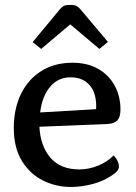

<svg xmlns="http://www.w3.org/2000/svg" viewBox="-20 -810 540 765"><path d="M137 -305Q141 -228 181 -181.5Q221 -135 296 -135Q334 -135 371 -150Q408 -165 433 -191Q454 -168 454 -145Q453 -130 433 -116Q396 -89 350 -77Q304 -65 263 -65Q202 -65 150 -91.5Q98 -118 66.5 -170Q35 -222 35 -300Q35 -377 63.5 -435.5Q92 -494 144.5 -527Q197 -560 269 -560Q328 -560 370.5 -536Q413 -512 436.5 -469.5Q460 -427 460 -373Q460 -345 448.5 -331.5Q437 -318 409 -316ZM261 -502Q212 -502 180 -464.5Q148 -427 140 -362L363 -375Q366 -436 338.5 -469Q311 -502 261 -502ZM110 -642 216 -770Q224 -780 232 -785Q240 -790 252 -790H267Q279 -790 287 -785Q295 -780 303 -770L410 -643L376 -615L260 -713L144 -615Z"/></svg>

Font: Gowun Batang
Style: Bold
Weight: 700
Designer: Yanghee Ryu
Foundry: Yanghee Ryu
Version: Version 2.000